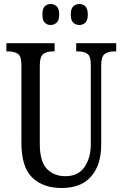

<svg xmlns="http://www.w3.org/2000/svg" viewBox="-20 -930 613 960"><path d="M288 10Q196 10 141.5 -42Q87 -94 87 -216V-605Q87 -649 69 -661Q51 -673 23 -673H12V-714H253V-673H243Q215 -673 197 -660.5Q179 -648 179 -601V-210Q179 -122 214.5 -85.5Q250 -49 307 -49Q371 -49 402.5 -95Q434 -141 434 -208V-605Q434 -649 417 -661Q400 -673 371 -673H361V-714H561V-673H550Q522 -673 504 -660.5Q486 -648 486 -601V-206Q486 -106 436 -48Q386 10 288 10ZM377 -805Q359 -805 346.5 -816.5Q334 -828 334 -857Q334 -887 346.5 -898.5Q359 -910 377 -910Q394 -910 406.5 -898.5Q419 -887 419 -857Q419 -828 406.5 -816.5Q394 -805 377 -805ZM233 -805Q216 -805 204 -816.5Q192 -828 192 -857Q192 -887 204 -898.5Q216 -910 233 -910Q250 -910 263 -898.5Q276 -887 276 -857Q276 -828 263 -816.5Q250 -805 233 -805Z"/></svg>

Font: Noto Serif ExtraCondensed
Style: Regular
Weight: 400
Width: 2
Designer: Monotype Design Team
Foundry: Monotype Imaging Inc.
Version: Version 2.015